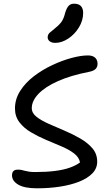

<svg xmlns="http://www.w3.org/2000/svg" viewBox="-20 -1010 595 1039"><path d="M180 9Q112 9 78.5 -11Q45 -31 45 -61Q45 -76 52.5 -84Q60 -92 77 -92Q89 -92 97.5 -90Q106 -88 115.5 -85.5Q125 -83 138 -81Q151 -79 171 -79Q231 -79 278 -85Q325 -91 358.5 -103Q392 -115 413 -131Q408 -159 380.5 -180Q353 -201 312.5 -218Q272 -235 228.5 -253.5Q185 -272 147 -294.5Q109 -317 85 -348.5Q61 -380 61 -423Q61 -474 89.5 -518.5Q118 -563 164 -598Q210 -633 263.5 -658Q317 -683 367.5 -696.5Q418 -710 455 -710Q474 -710 485.5 -704Q497 -698 502.5 -688Q508 -678 508 -665Q508 -648 497.5 -637Q487 -626 461 -621Q363 -602 293.5 -571Q224 -540 188 -502Q152 -464 152 -425Q152 -398 177.5 -378Q203 -358 243.5 -340Q284 -322 329 -303Q374 -284 414.5 -260.5Q455 -237 480.5 -207Q506 -177 506 -135Q506 -99 480 -72Q454 -45 408.5 -27Q363 -9 304.5 0Q246 9 180 9ZM279 -778Q260 -778 249 -786.5Q238 -795 238 -808Q238 -823 249 -833Q260 -843 279 -858Q305 -879 315.5 -896Q326 -913 333 -942Q342 -970 353 -980Q364 -990 380 -990Q406 -990 418 -977Q430 -964 430 -940Q430 -899 407 -861.5Q384 -824 349 -801Q314 -778 279 -778Z"/></svg>

Font: Shantell Sans
Style: Regular
Weight: 400
Designer: Stephen Nixon, Anya Danilova, Shantell Martin
Foundry: Arrow Type
Version: Version 1.008;[ac192a2d6]